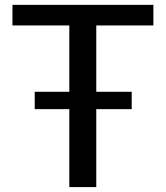

<svg xmlns="http://www.w3.org/2000/svg" viewBox="-20 -763 676 783"><path d="M262.7 0H372.6V-317.9H517.1V-388.7H372.6V-659.2H605.5V-743.2H30.8V-659.2H262.7V-388.7H121.6V-317.9H262.7Z"/></svg>

Font: Merriweather Sans
Style: Regular
Weight: 400
Designer: Eben Sorkin ( eben@eyebytes.com )
Foundry: Eben Sorkin
Version: Version 1.003